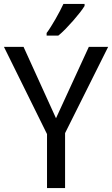

<svg xmlns="http://www.w3.org/2000/svg" viewBox="-20 -951 567 971"><path d="M263.2 -353 429.2 -713.9H526.9L309.1 -277.8V0H217.8V-272.9L0 -713.9H99.1ZM215.8 -784.2Q226.6 -798.3 238 -816.9Q249.5 -835.4 261 -855.2Q272.5 -875 282.7 -894.8Q293 -914.6 300.8 -931.2H407.7V-920.9Q399.9 -907.7 384.5 -887.9Q369.1 -868.2 350.3 -846.7Q331.5 -825.2 311.8 -804.9Q292 -784.7 274.9 -771H215.8Z"/></svg>

Font: WenQuanYi Micro Hei
Style: Regular
Weight: 400
Foundry: Ascender Corporation
Version: Version 0.2.0-beta